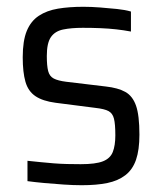

<svg xmlns="http://www.w3.org/2000/svg" viewBox="-20 -538 478 566"><path d="M221 8Q196 8 167 6Q138 4 110.5 1.5Q83 -1 61 -4V-64Q81 -62 100 -60Q119 -58 138.5 -56.5Q158 -55 177.5 -54.5Q197 -54 218 -54Q262 -54 283.5 -62.5Q305 -71 312.5 -90Q320 -109 320 -139Q320 -172 316 -188Q312 -204 300 -210.5Q288 -217 261 -220L144 -235Q106 -240 84.5 -254.5Q63 -269 55 -297Q47 -325 47 -369Q47 -418 59 -447Q71 -476 94.5 -491.5Q118 -507 151 -512.5Q184 -518 226 -518Q249 -518 275 -516Q301 -514 325 -511.5Q349 -509 366 -504V-445Q345 -449 322.5 -451.5Q300 -454 275.5 -455Q251 -456 224 -456Q190 -456 166 -451Q142 -446 130 -428.5Q118 -411 118 -373Q118 -344 122 -328.5Q126 -313 138.5 -306.5Q151 -300 175 -297L292 -283Q328 -279 349.5 -267Q371 -255 381 -226.5Q391 -198 391 -141Q391 -96 381 -67Q371 -38 349.5 -21.5Q328 -5 296.5 1.5Q265 8 221 8Z"/></svg>

Font: Saira SemiCondensed
Style: Regular
Weight: 400
Width: 4
Designer: Hector Gatti with collaboration of the Omnibus-Type team
Foundry: Omnibus-Type
Version: Version 1.101